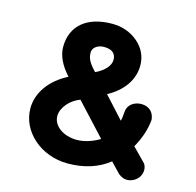

<svg xmlns="http://www.w3.org/2000/svg" viewBox="-100 -759 895 878"><g transform="rotate(15 348.0 -320.0)"><path d="M574 16C611 16 640 -14 640 -46C640 -58 637 -69 630 -78L568 -141C592 -184 609 -230 613 -278C610 -313 587 -336 550 -336C517 -336 489 -316 485 -288C482 -269 483 -251 478 -238L386 -339C458 -378 499 -437 499 -504C499 -547 482 -583 449 -612C415 -641 374 -656 326 -656C207 -656 136 -596 136 -496C136 -455 156 -413 195 -370C114 -329 64 -261 64 -186C64 -76 167 14 293 14C371 14 436 -7 488 -48L534 0C548 11 561 16 574 16ZM307 -422C274 -457 264 -476 264 -504C264 -528 289 -544 317 -544C353 -544 372 -530 374 -502C374 -501 374 -499 374 -498C374 -471 350 -442 307 -422ZM306 -101C242 -101 192 -137 192 -184C192 -223 228 -266 275 -283L413 -134C382 -115 342 -101 306 -101Z"/></g></svg>

Font: Dongle
Style: Bold
Weight: 700
Designer: Yanghee Ryu
Foundry: Yanghee Ryu
Version: Version 2.000